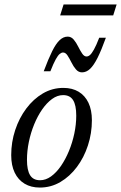

<svg xmlns="http://www.w3.org/2000/svg" viewBox="-20 -835 546 865"><path d="M265.5 -439Q305.5 -439 334.2 -421.8Q363 -404.5 378.5 -372Q394 -339.5 394 -293Q394 -234.5 376.2 -180Q358.5 -125.5 326.5 -82.8Q294.5 -40 252 -15Q209.5 10 159.5 10Q120 10 91 -7.2Q62 -24.5 46.2 -57.2Q30.5 -90 30.5 -136Q30.5 -195 48.5 -249.2Q66.5 -303.5 98.5 -346.2Q130.5 -389 173 -414Q215.5 -439 265.5 -439ZM160.5 -23Q186 -23 210 -40.2Q234 -57.5 254.5 -87.2Q275 -117 290.5 -154.5Q306 -192 314.8 -233.2Q323.5 -274.5 323.5 -314Q323.5 -361.5 309.2 -384Q295 -406.5 264.5 -406.5Q238.5 -406.5 214.5 -389Q190.5 -371.5 170 -342Q149.5 -312.5 134 -274.8Q118.5 -237 110 -195.8Q101.5 -154.5 101.5 -115Q101.5 -68.5 115.5 -45.8Q129.5 -23 160.5 -23ZM457 -665Q437 -609.5 419.8 -575Q402.5 -540.5 385.8 -524.8Q369 -509 349.5 -509Q333.5 -509 322 -522.5Q310.5 -536 301.8 -553.8Q293 -571.5 284.2 -585Q275.5 -598.5 264 -598.5Q257 -598.5 249 -592Q241 -585.5 231 -567.5Q221 -549.5 207 -514H177Q198 -570 215 -604.2Q232 -638.5 248.8 -654.2Q265.5 -670 285 -670Q301 -670 312.2 -656.5Q323.5 -643 332.2 -625.2Q341 -607.5 350 -594Q359 -580.5 370 -580.5Q377.5 -580.5 385.2 -587Q393 -593.5 403.2 -611.8Q413.5 -630 427 -665ZM251 -765.5 266.5 -815H505.5L490 -765.5Z"/></svg>

Font: Newsreader 20pt
Style: Italic
Weight: 400
Italic angle: -17°
Version: Version 1.003